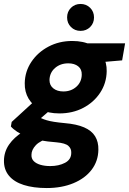

<svg xmlns="http://www.w3.org/2000/svg" viewBox="-50 -718 652 970"><path d="M186 232Q119 232 70 216.5Q21 201 -5 169.5Q-31 138 -30 92Q-29 48 -4 12Q21 -24 65.5 -52Q110 -80 171 -99L206 -23Q153 -8 131 15.5Q109 39 109 64Q108 83 120 95.5Q132 108 154 114.5Q176 121 204 121Q247 121 278.5 104.5Q310 88 310 54Q311 33 295.5 19Q280 5 235 1Q190 -2 152.5 -10Q115 -18 86 -28.5Q57 -39 36.5 -52.5Q16 -66 5 -79L9 -102L139 -221L235 -189L80 -55L139 -132Q149 -125 160 -120Q171 -115 186 -110.5Q201 -106 223 -102.5Q245 -99 277 -96Q337 -91 375 -74.5Q413 -58 430.5 -29.5Q448 -1 447 39Q446 96 413 139.5Q380 183 321 207.5Q262 232 186 232ZM250 -145Q194 -145 154.5 -165Q115 -185 94.5 -219.5Q74 -254 75 -298Q76 -357 108.5 -405.5Q141 -454 195 -482.5Q249 -511 315 -511Q372 -511 411 -490.5Q450 -470 470 -435.5Q490 -401 489 -358Q488 -298 456 -249.5Q424 -201 370.5 -173Q317 -145 250 -145ZM270 -256Q309 -256 335.5 -279.5Q362 -303 363 -340Q364 -368 345 -383Q326 -398 295 -398Q255 -398 228 -374.5Q201 -351 200 -314Q200 -287 219.5 -271.5Q239 -256 270 -256ZM379 -397 374 -499H582L567 -413ZM357 -562Q328 -562 308.5 -581.5Q289 -601 289 -630Q289 -659 308.5 -678.5Q328 -698 357 -698Q386 -698 405.5 -678.5Q425 -659 425 -630Q425 -601 405.5 -581.5Q386 -562 357 -562Z"/></svg>

Font: DM Sans 20pt Black
Style: Italic
Weight: 900
Italic angle: -10°
Version: Version 4.004;gftools[0.9.30]